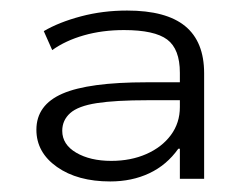

<svg xmlns="http://www.w3.org/2000/svg" viewBox="-20 -733 468 364"><path d="M189 -389Q127 -389 88 -416.5Q49 -444 49 -487Q49 -534 98.5 -555.5Q148 -577 258 -577H330V-543H260Q199 -543 163.5 -537.5Q128 -532 113 -518.5Q98 -505 98 -485Q98 -459 124.5 -443.5Q151 -428 191 -428Q228 -428 257.5 -441Q287 -454 304 -477Q321 -500 321 -530V-595Q321 -640 297 -658Q273 -676 215 -676Q174 -676 139 -666Q104 -656 79 -638L63 -674Q92 -691 133.5 -702Q175 -713 221 -713Q295 -713 331 -683.5Q367 -654 367 -594V-394H321V-451H318Q296 -420 263 -404.5Q230 -389 189 -389Z"/></svg>

Font: Nunito Sans 7pt Expanded ExtraLight
Style: Regular
Weight: 250
Width: 7
Designer: Vernon Adams
Foundry: Vernon Adams
Version: Version 3.101;gftools[0.9.27]